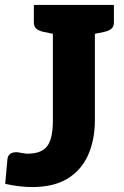

<svg xmlns="http://www.w3.org/2000/svg" viewBox="-20 -749 500 777"><path d="M111 8Q59 8 1 -5L10 -104Q13 -133 46 -133Q51 -133 53.5 -132.5Q56 -132 68 -130Q79 -128 84 -127.5Q89 -127 90 -127Q148 -127 171 -157.5Q194 -188 194 -261V-729H364V-264Q364 -183 336.5 -121.5Q309 -60 253 -26Q197 8 111 8ZM214 -729 200 -611 156 -620Q138 -624 127.5 -632.5Q117 -641 117 -658V-729ZM441 -729V-658Q441 -641 430.5 -632.5Q420 -624 402 -620L358 -611L344 -729Z"/></svg>

Font: Aleo Black
Style: Regular
Weight: 900
Designer: Alessio Laiso
Foundry: Alessio Laiso
Version: Version 2.001;gftools[0.9.29]